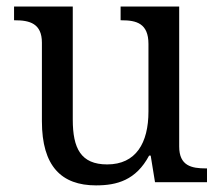

<svg xmlns="http://www.w3.org/2000/svg" viewBox="-20 -556 675 586"><path d="M526.9 -536.1H348.1V-494.1H351.1C396 -494.1 433.1 -484.9 433.1 -421.9V-215.8C433.1 -119.6 395 -54.2 307.1 -54.2C226.6 -54.2 202.1 -103.5 202.1 -190.9V-536.1H22.9V-494.1H25.9C70.3 -494.1 107.9 -484.4 107.9 -425.8V-186C107.9 -48.8 167.5 9.8 272.9 9.8C336.9 9.8 395 -5.9 435.1 -81.1H439.9L453.1 0H611.8V-42H608.9C564.5 -42 526.9 -49.8 526.9 -108.9Z"/></svg>

Font: Gandom
Style: Regular
Weight: 400
Foundry: DejaVu fonts team - Redesigned by Saber Rastikerdar - Based on Samim Font
Version: Version 0.8